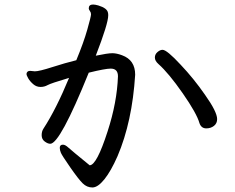

<svg xmlns="http://www.w3.org/2000/svg" viewBox="-20 -780 1040 848"><path d="M891 -213Q869 -213 861 -236Q849 -279 787 -368Q725 -457 680 -497Q664 -511 664 -526Q664 -540 675.5 -550Q687 -560 698 -560Q717 -560 778 -494Q835 -434 885 -362Q939 -286 939 -254Q939 -235 925 -224Q911 -213 891 -213ZM244 -127Q244 -141 258 -141Q268 -141 281.5 -128.5Q295 -116 376 -50Q407 -50 455 -199Q497 -328 501 -443Q501 -477 469 -477Q445 -477 372 -459Q245 -145 202 -145Q191 -145 177.5 -155Q164 -165 164 -183Q164 -200 172 -212Q228 -298 285 -436Q204 -412 190 -404Q176 -396 159 -396Q141 -396 127 -408Q113 -420 105 -433.5Q97 -447 97 -454Q99 -467 113 -467L134 -465Q153 -465 210.5 -483.5Q268 -502 317 -514Q349 -591 365.5 -649Q382 -707 382 -717Q382 -725 377 -731.5Q372 -738 372 -743Q372 -760 391 -760Q400 -760 414 -756Q454 -744 457 -723Q458 -720 458 -712Q458 -676 403 -534Q456 -545 476 -545Q495 -545 519 -536Q577 -515 577 -450Q564 -242 499 -90Q470 -24 441 12Q412 48 388 48Q364 48 345.5 30Q327 12 290.5 -40.5Q254 -93 249 -105Q244 -117 244 -127Z"/></svg>

Font: LXGW WenKai Medium
Style: Regular
Weight: 500
Designer: LXGW / Fontworks Inc.
Foundry: LXGW / Fontworks Inc.
Version: Version 1.501; October 10, 2024